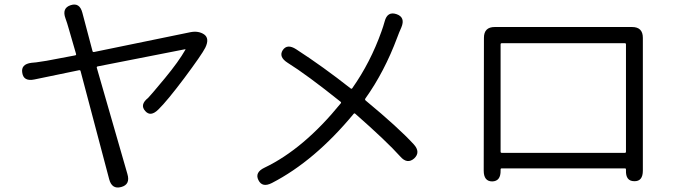

<svg xmlns="http://www.w3.org/2000/svg" viewBox="-20 -801 3020 853"><path d="M518 30Q477 41 465 -5L338 -485Q337 -490 331 -489L133 -448Q85 -438 79 -477Q72 -516 120 -522L141 -524Q164 -527 187 -531L314 -555Q319 -556 318 -561L285 -675Q279 -697 271 -719Q254 -765 294 -778Q334 -791 346 -744L391 -574Q392 -569 398 -570L826 -658Q862 -665 887 -648Q912 -630 892 -589Q877 -559 798 -453Q722 -352 684 -315Q649 -280 625 -308Q600 -336 638 -366Q644 -371 713 -454Q774 -528 803 -579Q806 -583 801 -582L414 -506Q409 -505 410 -500L546 -28Q560 19 518 30Z M1188 12Q1145 34 1128 -1Q1111 -35 1155 -56Q1329 -139 1494 -342Q1497 -346 1493 -349Q1343 -469 1258 -522Q1217 -548 1236 -578Q1256 -608 1296 -582Q1415 -505 1538 -408Q1542 -405 1545 -409Q1626 -524 1675 -662Q1683 -684 1689 -706Q1701 -752 1742 -738Q1782 -724 1763 -679Q1753 -657 1745 -635Q1688 -482 1603 -363Q1600 -358 1605 -354Q1750 -234 1818 -160Q1850 -125 1820 -97Q1789 -70 1758 -106Q1698 -173 1558 -296Q1554 -299 1551 -295Q1378 -86 1188 12Z M2167 5Q2129 5 2129 -43L2130 -633Q2130 -681 2178 -681H2788Q2836 -681 2836 -633V-43Q2836 5 2798 4Q2759 4 2761 -45V-48Q2761 -53 2756 -53H2209Q2204 -53 2204 -48V-44Q2205 4 2167 5ZM2204 -127Q2204 -122 2209 -122H2756Q2761 -122 2761 -127V-604Q2761 -609 2756 -609H2209Q2204 -609 2204 -604Z"/></svg>

Font: Resource Han Rounded JP Normal
Style: Regular
Weight: 350
Designer: Cyano Hao (round all glyphs); Ryoko NISHIZUKA 西塚涼子 (kana, bopomofo & ideographs); Paul D. Hunt (Latin, Greek & Cyrillic)
Foundry: Cyano Hao
Version: 0.990